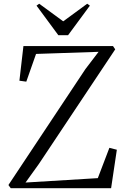

<svg xmlns="http://www.w3.org/2000/svg" viewBox="-20 -984 661 1004"><path d="M36 0 24 -16.5 426.5 -622.5 495.5 -713 168.5 -702 117.5 -557 81.5 -562 102.5 -743H571L582.5 -726L183.5 -127L113.5 -29.5L491.5 -52.5L552 -211L591 -201L561 0ZM285 -800 171 -954.5 185 -964.5 310.5 -872.5 436 -964.5 450 -954.5 336 -800Z"/></svg>

Font: Merriweather 144pt Light
Style: Regular
Weight: 300
Version: Version 2.100